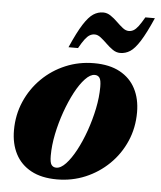

<svg xmlns="http://www.w3.org/2000/svg" viewBox="-51 -733 663 793"><g transform="rotate(5 280.0 -336.0)"><path d="M326 -476.5Q390 -476.5 433.2 -453Q476.5 -429.5 498.2 -387.5Q520 -345.5 520 -289.5Q520 -225 496 -169.8Q472 -114.5 429.5 -73Q387 -31.5 331.8 -8.2Q276.5 15 214 15Q150 15 106.8 -8.5Q63.5 -32 41.8 -74Q20 -116 20 -172Q20 -236 44 -291.2Q68 -346.5 110.2 -388.2Q152.5 -430 207.8 -453.2Q263 -476.5 326 -476.5ZM207.5 -33Q226 -33 246.8 -55Q267.5 -77 287.5 -114.2Q307.5 -151.5 323.8 -197.5Q340 -243.5 349.8 -291Q359.5 -338.5 359.5 -381Q359.5 -409.5 352.5 -419Q345.5 -428.5 332.5 -428.5Q314 -428.5 293 -406.2Q272 -384 252.2 -346.8Q232.5 -309.5 216.2 -263.8Q200 -218 190.2 -170.5Q180.5 -123 180.5 -80.5Q180.5 -52 187.5 -42.5Q194.5 -33 207.5 -33ZM559.5 -683.5Q531.5 -619.5 510.2 -586Q489 -552.5 470 -540.2Q451 -528 429 -528Q412.5 -528 397.8 -538.2Q383 -548.5 369.5 -561.8Q356 -575 343.2 -585Q330.5 -595 318 -595Q307.5 -595 298 -589.8Q288.5 -584.5 278.2 -571.2Q268 -558 254 -533H214.5Q242.5 -597 264 -630.5Q285.5 -664 304.5 -676.2Q323.5 -688.5 345 -688.5Q361.5 -688.5 376.2 -678.5Q391 -668.5 404.5 -655.2Q418 -642 430.8 -631.8Q443.5 -621.5 456.5 -621.5Q467 -621.5 476.2 -626.8Q485.5 -632 495.8 -645.5Q506 -659 520 -683.5Z"/></g></svg>

Font: Newsreader 36pt ExtraBold
Style: Italic
Weight: 800
Italic angle: -17°
Designer: Hugues Gentile
Foundry: Production Type
Version: Version 1.003